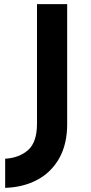

<svg xmlns="http://www.w3.org/2000/svg" viewBox="-20 -756 440 929"><path d="M305 -155Q305 -59 267 9Q229 77 161.5 113.5Q94 150 5 153V12Q73 8 116 -30Q159 -68 159 -158V-736H305Z"/></svg>

Font: Reem Kufi
Style: Bold
Weight: 700
Designer: Khaled Hosny
Version: Version 1.001